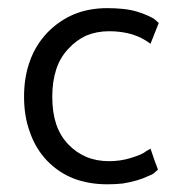

<svg xmlns="http://www.w3.org/2000/svg" viewBox="-20 -450 451 479"><path d="M248 9.8Q268.6 9.8 286.1 7.8Q304.7 4.9 321.3 0Q337.9 -4.9 347.7 -9.8Q357.4 -13.7 362.3 -16.6Q366.2 -19.5 369.1 -22.5Q372.1 -24.4 374 -27.3Q367.2 -43.9 355.5 -79.1Q352.5 -77.1 343.8 -72.3Q337.9 -67.4 328.1 -63.5Q318.4 -59.6 305.7 -55.7Q293 -51.8 279.3 -49.8Q265.6 -47.9 252 -47.9Q220.7 -47.9 195.3 -58.6Q169.9 -69.3 150.4 -89.8Q129.9 -111.3 120.1 -140.6Q110.4 -169.9 110.4 -209Q110.4 -246.1 120.1 -276.4Q129.9 -306.6 150.4 -328.1Q169.9 -349.6 195.3 -361.3Q221.7 -372.1 252 -372.1Q283.2 -372.1 309.6 -364.3Q335 -356.4 355.5 -340.8Q362.3 -358.4 376 -392.6Q373 -395.5 365.2 -402.3Q359.4 -406.2 348.6 -411.1Q337.9 -416 322.3 -420.9Q305.7 -425.8 287.1 -427.7Q268.6 -429.7 248 -429.7Q201.2 -429.7 164.1 -414.1Q127 -398.4 97.7 -368.2Q68.4 -336.9 54.7 -297.9Q40 -257.8 40 -209Q40 -159.2 54.7 -120.1Q68.4 -80.1 96.7 -49.8Q126 -19.5 163.1 -4.9Q201.2 9.8 248 9.8Z"/></svg>

Font: TextaAlt
Style: Regular
Weight: 400
Designer: Daniel Hernandez & Miguel Hernandez
Version: Version 1.005;com.myfonts.easy.latinotype.texta.alt-regular.